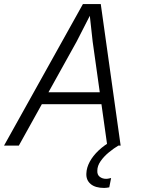

<svg xmlns="http://www.w3.org/2000/svg" viewBox="-41 -718 711 947"><path d="M121 -204 133 -263H510L498 -204ZM368 -698H456L554 0H488L416 -513L402 -640L337 -513L52 0H-21ZM498 206Q492 207 485.5 208Q479 209 473 209Q429 209 406 189.5Q383 170 385 137Q386 109 401.5 80Q417 51 445.5 24Q474 -3 514 -25L543 0Q521 13 496.5 33Q472 53 455.5 76.5Q439 100 439 124Q438 144 451 154Q464 164 482 164Q490 164 495.5 162.5Q501 161 507 160Z"/></svg>

Font: Azeret Mono ExtraLight
Style: Italic
Weight: 250
Italic angle: -12°
Designer: Martin Vácha
Foundry: Displaay
Version: Version 1.002